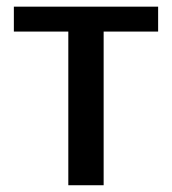

<svg xmlns="http://www.w3.org/2000/svg" viewBox="-20 -548 509 568"><path d="M286.6 -454.6V0H182.1V-454.6H21V-528.3H447.8V-454.6Z"/></svg>

Font: Arimo Medium
Style: Regular
Weight: 500
Designer: Steve Matteson
Foundry: Monotype Imaging Inc.
Version: Version 1.33